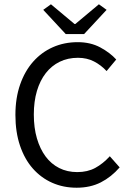

<svg xmlns="http://www.w3.org/2000/svg" viewBox="-20 -865 611 897"><path d="M338 12Q276 12 224 -11Q172 -34 133.5 -77.5Q95 -121 73.5 -184.5Q52 -248 52 -328Q52 -407 74 -470Q96 -533 135 -577Q174 -621 227 -644.5Q280 -668 343 -668Q403 -668 448.5 -643.5Q494 -619 523 -587L478 -533Q452 -561 419 -578Q386 -595 344 -595Q297 -595 259 -576.5Q221 -558 194 -523.5Q167 -489 152.5 -440Q138 -391 138 -330Q138 -268 152.5 -218.5Q167 -169 193 -134Q219 -99 256.5 -80Q294 -61 341 -61Q389 -61 425 -80.5Q461 -100 493 -135L539 -83Q500 -38 451 -13Q402 12 338 12ZM287 -706 182 -819 218 -845 328 -753H332L442 -845L478 -819L373 -706Z"/></svg>

Font: SourceSansPro
Style: Book
Weight: 400
Designer: Paul D. Hunt
Foundry: Adobe Systems Incorporated
Version: Version 2.021;PS 2.000;hotconv 1.0.86;makeotf.lib2.5.63406